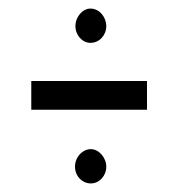

<svg xmlns="http://www.w3.org/2000/svg" viewBox="-20 -537 415 448"><path d="M191 -437C212 -437 228 -455 228 -476C228 -497 212 -517 191 -517C173 -517 156 -498 156 -476C156 -455 172 -437 191 -437ZM53 -281H323V-348H53ZM192 -109C212 -109 228 -127 228 -148C228 -169 211 -189 192 -189C173 -189 155 -171 155 -148C155 -126 172 -109 192 -109Z"/></svg>

Font: Inconsolata Condensed Thin
Style: Regular
Weight: 100
Width: 3
Monospace: yes
Designer: Raph Levien, Cyreal, Brenton Simpson
Foundry: Raph Levien, Cyreal, Google
Version: Version 3.100